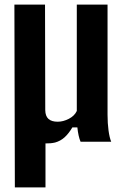

<svg xmlns="http://www.w3.org/2000/svg" viewBox="-20 -620 550 840"><path d="M45 200 43 -600H177L178 -138Q178.5 -112 192 -99.8Q205.5 -87.5 232.5 -87.5Q256.5 -87.5 281.2 -100.2Q306 -113 316 -134.5V-600H450.5V-118Q450.5 -80.5 454.8 -49.2Q459 -18 466.5 0H332.5Q327.5 -11.5 324 -27.2Q320.5 -43 318.5 -62.5H296.5Q280.5 -35.5 262.5 -19.2Q244.5 -3 221 3.5Q202 8 179 7.5V200Z"/></svg>

Font: Big Shoulders Text Thin ExtraBold
Style: Regular
Weight: 800
Version: Version 2.002